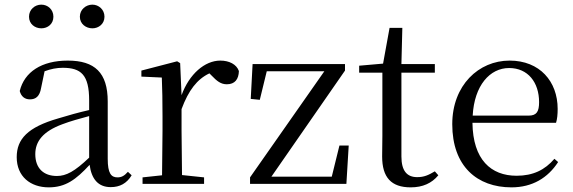

<svg xmlns="http://www.w3.org/2000/svg" viewBox="-20 -792 2466 827"><path d="M158 -670C186 -670 210 -689 210 -720C210 -751 186 -772 158 -772C130 -772 105 -751 105 -720C105 -689 130 -670 158 -670ZM378 -670C405 -670 430 -689 430 -720C430 -751 405 -772 378 -772C350 -772 324 -751 324 -720C324 -689 350 -670 378 -670ZM457 14C496 14 526 -2 547 -37L531 -52C515 -34 503 -28 486 -28C459 -28 444 -45 444 -108V-355C444 -479 388 -531 272 -531C159 -531 85 -482 65 -400C71 -377 86 -364 109 -364C134 -364 151 -377 157 -413L172 -485C199 -495 224 -500 250 -500C329 -500 364 -470 364 -359V-318C320 -308 273 -295 231 -282C99 -244 52 -193 52 -115C52 -32 111 15 190 15C262 15 307 -18 366 -82C374 -22 402 14 457 14ZM364 -113C301 -53 265 -34 225 -34C169 -34 132 -66 132 -128C132 -183 165 -226 249 -257C283 -270 323 -281 364 -292Z M677 0H859V-28L764 -38L762 -229V-322C792 -403 829 -451 882 -476L891 -467C914 -443 931 -429 957 -429C992 -429 1008 -451 1009 -486C999 -515 967 -531 929 -531C862 -531 795 -473 762 -382L756 -520L743 -528L589 -488V-462L677 -458C679 -408 680 -358 680 -289V-229L678 -37L594 -28V0Z M1057 0H1472L1482 -165H1442L1409 -31H1149L1466 -488V-516H1068L1060 -366L1099 -362L1129 -485H1377L1057 -28Z M1749 15C1801 15 1840 -3 1868 -37L1853 -54C1826 -38 1807 -29 1777 -29C1733 -29 1709 -56 1709 -118V-479H1853V-516H1709L1713 -672H1658L1630 -518L1527 -509V-479H1627V-207C1627 -171 1626 -150 1626 -118C1626 -28 1665 15 1749 15Z M2183 15C2273 15 2340 -26 2384 -94L2368 -108C2327 -60 2276 -35 2205 -35C2095 -35 2017 -104 2015 -263H2375C2380 -279 2382 -299 2382 -323C2382 -441 2305 -531 2175 -531C2042 -531 1928 -425 1928 -257C1928 -76 2035 15 2183 15ZM2016 -294C2023 -424 2090 -499 2173 -499C2254 -499 2302 -437 2302 -352C2302 -312 2292 -294 2257 -294Z"/></svg>

Font: Noto Serif CJK TC
Style: Regular
Weight: 400
Designer: Ryoko NISHIZUKA 西塚涼子 (kana & ideographs); Frank Grießhammer (Latin, Greek & Cyrillic); Wenlong ZHANG 张文龙 (bopomofo); San
Foundry: Adobe
Version: Version 2.001;hotconv 1.1.0;makeotfexe 2.6.0